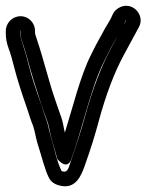

<svg xmlns="http://www.w3.org/2000/svg" viewBox="-21 -581 506 663"><path d="M49 -475H50V-474V-466C50 -454 53 -444 59 -427C64 -412 69 -396 73 -381C87 -326 106 -270 122 -219L132 -190C139 -170 145 -159 149 -137C154 -109 165 -75 172 -50L177 -32C177 -32 210 10 225 -31C259 -127 271 -186 302 -279C322 -340 341 -374 361 -414L376 -441C390 -466 402 -483 413 -510L415 -511C402 -487 389 -463 376 -440L362 -414C328 -350 298 -272 272 -177C260 -133 243 -81 223 -23C218 -8 215 11 201 12C196 11 193 10 192 10C184 -5 175 -31 166 -68C163 -80 151 -120 148 -134C144 -157 138 -169 131 -190L122 -218C101 -277 87 -321 79 -353C71 -386 63 -412 57 -430C52 -445 49 -457 49 -466V-474ZM50 -525C22 -525 -1 -502 -1 -474V-466C-1 -449 2 -432 9 -413C15 -398 22 -373 30 -341C39 -306 53 -262 74 -202L83 -174C86 -164 90 -155 93 -147C100 -127 102 -107 109 -84C123 -41 134 6 148 33C158 53 179 60 198 62C240 66 259 28 271 -7C292 -66 308 -117 320 -163C345 -255 374 -331 406 -390L420 -416C432 -439 447 -465 459 -488C474 -517 457 -546 436 -556C407 -570 377 -552 368 -531C358 -506 344 -490 332 -465L317 -438C311 -428 304 -413 293 -391C257 -321 229 -206 203 -123C201 -131 199 -140 198 -147C194 -170 187 -186 180 -206L170 -235C147 -301 130 -375 107 -443C103 -456 100 -464 100 -466V-474C100 -502 78 -525 50 -525Z"/></svg>

Font: AppleStorm
Style: CBo
Weight: 400
Foundry: Cannot Into Space Fonts
Version: Version 1.01